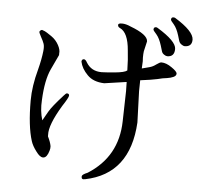

<svg xmlns="http://www.w3.org/2000/svg" viewBox="-61 -911 1121 1066"><g transform="rotate(5 500.0 -378.5)"><path d="M211 -10Q231 -12 242 -51Q246 -64 245 -76Q241 -99 226 -129V-138Q223 -193 290 -304Q323 -354 323 -365Q323 -376 310 -376Q305 -376 293 -362Q233 -296 216 -266L187 -215Q171 -265 175 -327Q180 -439 209 -501L248 -584V-593Q251 -613 237 -639Q222 -667 196 -685Q164 -707 158 -709Q142 -715 142 -715Q136 -714 133 -711Q129 -707 128 -704Q127 -699 139 -677Q152 -654 157 -639Q162 -624 159 -598Q154 -552 139 -494Q113 -399 113 -319Q113 -177 139 -95Q147 -69 170 -39Q191 -10 208 -10ZM632 -249Q628 -51 463 53Q433 65 432 75Q431 91 442 91Q447 91 452 90Q698 40 714 -249L708 -423L709 -484Q773 -492 804 -499Q834 -507 856 -509Q877 -512 892 -519Q907 -526 907 -538Q907 -550 876 -571Q845 -593 818 -593Q809 -593 790 -579Q773 -566 754 -561L712 -550Q714 -580 714 -590Q714 -600 713 -611Q713 -632 715 -646L728 -702Q728 -740 629 -777Q603 -789 581 -789Q559 -789 560 -779Q560 -768 572 -763Q618 -742 626 -643Q632 -594 633 -532Q619 -520 564 -515Q508 -510 491 -510Q434 -510 406 -556Q397 -573 388 -573Q376 -573 375 -559Q383 -520 417 -486Q450 -452 511 -450L635 -468L636 -417ZM847 -630Q887 -630 887 -674Q887 -717 780 -782Q775 -785 771 -785Q758 -785 758 -771V-770Q759 -765 777 -745Q794 -725 806 -686L815 -656Q818 -644 829 -637Q839 -630 847 -630ZM979 -734Q978 -781 872 -846Q867 -848 863 -848Q850 -848 850 -834Q850 -829 868 -809Q885 -789 897 -750L906 -720Q910 -708 921 -701Q931 -694 938 -694Q979 -694 979 -734Z"/></g></svg>

Font: Sawarabi Mincho
Style: Regular
Weight: 400
Version: Version 1.082; ttfautohint (v1.8.4.7-5d5b)